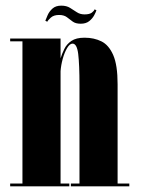

<svg xmlns="http://www.w3.org/2000/svg" viewBox="-20 -660 500 680"><path d="M16 0V-10H59.5V-513.5H16V-523.5H194.5V-453.5Q199.5 -469.5 207.8 -486.5Q216 -503.5 232.8 -515Q249.5 -526.5 279.5 -526.5Q313 -526.5 339.2 -513.5Q365.5 -500.5 381 -465Q396.5 -429.5 396.5 -362V-10H438V0H231V-10H261.5V-357.5Q261.5 -432 257 -468.8Q252.5 -505.5 237 -505.5Q227 -505.5 217.8 -490Q208.5 -474.5 202.2 -451.8Q196 -429 194.5 -408V-10H225.5V0ZM266 -576Q247.5 -576 237.2 -583.8Q227 -591.5 216.8 -599.2Q206.5 -607 189 -607Q170 -607 159.5 -597.2Q149 -587.5 147.5 -583L140.5 -586.5Q143 -593.5 148.8 -606.5Q154.5 -619.5 166 -629.8Q177.5 -640 197 -640Q215.5 -640 228 -632.2Q240.5 -624.5 252 -616.8Q263.5 -609 279.5 -609Q297 -609 305.2 -615.2Q313.5 -621.5 315 -627L321.5 -623.5Q319.5 -617 313.5 -605.8Q307.5 -594.5 296 -585.2Q284.5 -576 266 -576Z"/></svg>

Font: Imbue 100pt ExtraBold
Style: Regular
Weight: 800
Designer: Tyler Finck
Foundry: Etcetera Type Company
Version: Version 1.102; ttfautohint (v1.8.3)